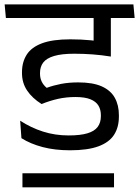

<svg xmlns="http://www.w3.org/2000/svg" viewBox="-38 -652 614 847"><path d="M61 174.5H465V112.5H61ZM556 -572.5 550.5 -632.5H-17.5L-12 -572.5ZM375 -593.5V-423.5Q379 -422 386.5 -420Q394 -418 403.5 -415.5Q413 -413 422.2 -410.8Q431.5 -408.5 439.2 -406.5Q447 -404.5 451 -403.5V-593.5ZM51 -119.5 56.5 -42.5Q96 -17.5 150 -3.2Q204 11 271 11Q348 11 395.5 -6.2Q443 -23.5 464.8 -56.8Q486.5 -90 486.5 -138V-144Q486.5 -188 468.5 -220.5Q450.5 -253 411.2 -270.8Q372 -288.5 307 -288.5Q266 -288.5 232 -282Q198 -275.5 168 -264.5Q153.5 -276.5 146 -292Q138.5 -307.5 138.5 -327.5V-330Q138.5 -358 153.2 -376.8Q168 -395.5 201.2 -405.2Q234.5 -415 289.5 -415Q330.5 -415 370.8 -412Q411 -409 451 -402.5V-461.5Q406 -470 363.2 -474.2Q320.5 -478.5 272 -478.5Q194 -478.5 147.2 -461Q100.5 -443.5 79.8 -410.8Q59 -378 59 -333.5V-329.5Q59 -286.5 81.5 -252.8Q104 -219 145.5 -193Q181 -207.5 217.5 -215.8Q254 -224 295 -224Q336.5 -224 361 -214Q385.5 -204 396.2 -186.2Q407 -168.5 407 -144V-139.5Q407 -111 392.8 -92Q378.5 -73 347.2 -63.8Q316 -54.5 265 -54.5Q205 -54.5 151.8 -71.5Q98.5 -88.5 51 -119.5ZM321.5 -572.5H546.5L541.5 -632.5H316ZM451 -593.5H376V-478.5L451 -478Z"/></svg>

Font: Anek Devanagari
Style: Regular
Weight: 400
Designer: Kailash Malviya (Devanagari) & Yesha Goshar (Latin)
Foundry: Ek Type
Version: Version 1.003